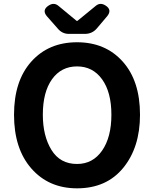

<svg xmlns="http://www.w3.org/2000/svg" viewBox="-20 -976 810 1009"><path d="M715.8 -373Q715.8 -202.1 627.9 -94.2Q540 13.7 384.8 13.7Q236.3 13.7 145 -90.3Q53.7 -194.3 53.7 -373Q53.7 -550.8 144.5 -652.3Q235.4 -753.9 384.8 -753.9Q534.2 -753.9 625 -652.3Q715.8 -550.8 715.8 -373ZM205.1 -373Q205.1 -261.7 250.5 -188Q295.9 -114.3 384.8 -114.3Q467.8 -114.3 516.6 -184.6Q565.4 -254.9 565.4 -373Q565.4 -491.2 516.6 -559.1Q467.8 -627 384.8 -627Q301.8 -627 253.4 -559.6Q205.1 -492.2 205.1 -373ZM425.8 -797.9H341.8Q306.6 -797.9 283.2 -826.2L225.6 -891.6Q199.2 -923.8 236.3 -947.3Q263.7 -964.8 287.1 -945.3L382.8 -866.2H386.7L483.4 -945.3Q506.8 -964.8 534.2 -947.3Q570.3 -924.8 543.9 -891.6L489.3 -827.1Q464.8 -797.9 425.8 -797.9Z"/></svg>

Font: GenSenMaruGothic TW TTF Bold
Style: Regular
Weight: 700
Version: Version 1.301